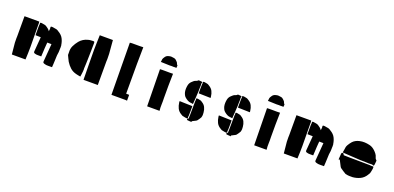

<svg xmlns="http://www.w3.org/2000/svg" viewBox="3 -1490 5013 2444"><g transform="rotate(20 2509.0 -268.0)"><path d="M305 -128Q305 -88 303.5 -45.5Q302 -3 300 41H115Q111 3 107.5 -36.5Q104 -76 100 -113Q99 -148 99 -173.5Q99 -199 100 -199V-472H300Q302 -462 302 -452Q302 -442 302 -433Q305 -280 305 -128ZM666 -280H668Q667 -275 667 -270.5Q667 -266 667 -261Q667 -259 667.5 -256Q668 -253 668 -251H667Q666 -230 666 -209.5Q666 -189 662 -168Q658 -144 658 -120.5Q658 -97 656 -73Q655 -51 654 -29Q653 -7 651 18Q623 17 597 18.5Q571 20 545 11Q533 7 528.5 1.5Q524 -4 525 -16Q530 -75 534.5 -134.5Q539 -194 544 -255L487 -256Q487 -237 484 -219Q481 -199 481 -179.5Q481 -160 479 -140Q478 -122 477 -103.5Q476 -85 475 -64Q452 -65 430 -64Q408 -63 387 -70Q369 -75 370 -92Q374 -142 378 -191.5Q382 -241 386 -291L314 -293V-424Q315 -427 315.5 -430Q316 -433 316 -436Q316 -441 316 -446.5Q316 -452 315 -459Q316 -460 318.5 -462Q321 -464 324 -465Q332 -465 340.5 -464Q349 -463 357 -461Q365 -460 372.5 -458.5Q380 -457 387 -455Q389 -454 391.5 -453Q394 -452 395 -451Q399 -449 402.5 -446.5Q406 -444 410 -442Q440 -424 457 -398Q457 -403 457 -407Q457 -411 458 -415Q458 -419 459 -422.5Q460 -426 460 -430Q460 -436 459.5 -442.5Q459 -449 458 -458Q459 -459 462.5 -461.5Q466 -464 470 -465Q480 -465 489.5 -463.5Q499 -462 509 -460Q519 -459 527.5 -457Q536 -455 545 -453Q549 -452 555 -448Q560 -445 564 -442.5Q568 -440 572 -437Q619 -410 639.5 -369.5Q660 -329 666 -280Z M1261 -572Q1265 -526 1268.5 -480Q1272 -434 1276 -390Q1278 -350 1277.5 -319.5Q1277 -289 1276 -289V32H1083Q1082 20 1082 8Q1082 -4 1082 -14Q1081 -103 1079.5 -192.5Q1078 -282 1078 -371Q1078 -420 1080 -470Q1082 -520 1083 -572ZM790 -196Q789 -200 789 -203Q789 -206 789 -209V-231Q785 -281 804 -321Q823 -361 853 -398Q895 -449 962 -466Q978 -471 994.5 -472Q1011 -473 1027 -474Q1042 -475 1045.5 -470Q1049 -465 1049 -451Q1048 -397 1047.5 -343Q1047 -289 1045 -234Q1044 -202 1043 -170Q1042 -138 1040 -106Q1039 -105 1041 -98L1040 -68Q1038 -49 1035.5 -31Q1033 -13 1030 7Q1014 4 999 1.5Q984 -1 970 -5Q921 -17 887 -47.5Q853 -78 827 -120Q817 -139 808 -158Q799 -177 790 -196Z M1656 -618 1653 -390V-152Q1654 -111 1653 -70Q1652 -29 1653 12Q1663 12 1672 12.5Q1681 13 1691 13Q1691 13 1692 13Q1693 13 1694 15V92Q1683 90 1672 90Q1661 90 1650 90H1482L1475 -614Q1481 -616 1503 -616.5Q1525 -617 1554.5 -616.5Q1584 -616 1611.5 -616.5Q1639 -617 1656 -618Z M2135 -514Q2128 -518 2121 -516Q2114 -514 2107 -515Q2093 -517 2078.5 -516Q2064 -515 2049 -515Q2020 -516 1990.5 -517Q1961 -518 1930 -519Q1931 -525 1931.5 -530.5Q1932 -536 1933 -541Q1933 -558 1940 -571Q1947 -584 1956 -596Q1972 -617 2001 -623Q2018 -628 2034 -627.5Q2050 -627 2067 -623Q2078 -622 2088 -616.5Q2098 -611 2105 -603Q2113 -596 2120.5 -587Q2128 -578 2131 -566Q2134 -557 2140 -553Q2145 -550 2144 -544Q2143 -538 2143 -532Q2143 -526 2142 -520Q2142 -517 2140 -514.5Q2138 -512 2135 -514ZM2127 -430 2124 -268V-99Q2126 -56 2124 -13Q2122 30 2127 72H1959L1951 -428Q1957 -429 1978.5 -429.5Q2000 -430 2028.5 -429.5Q2057 -429 2084 -429Q2111 -429 2127 -430Z M2608 -446Q2644 -425 2660 -393Q2676 -361 2680 -322Q2681 -318 2681 -313.5Q2681 -309 2681 -304L2519 -308Q2519 -339 2519 -369Q2519 -399 2520 -430Q2520 -433 2522 -441Q2522 -446 2521.5 -451Q2521 -456 2520 -463Q2521 -463 2523.5 -465Q2526 -467 2529 -467Q2537 -468 2544.5 -467Q2552 -466 2559 -464Q2567 -463 2573.5 -461.5Q2580 -460 2587 -458Q2593 -456 2595 -454Q2602 -451 2608 -446ZM2504 -461Q2509 -460 2512 -457.5Q2515 -455 2513 -450Q2507 -440 2509 -430Q2511 -420 2510 -410Q2508 -390 2508.5 -369Q2509 -348 2508 -327Q2506 -285 2503 -242.5Q2500 -200 2497 -155Q2488 -157 2480.5 -158.5Q2473 -160 2465 -160Q2442 -162 2423 -172.5Q2404 -183 2387 -197Q2372 -209 2363.5 -226Q2355 -243 2350 -262Q2345 -286 2346 -309.5Q2347 -333 2352 -357Q2359 -389 2383 -411Q2394 -423 2407.5 -433Q2421 -443 2437 -447Q2442 -449 2447 -451.5Q2452 -454 2456 -459Q2462 -466 2470 -464Q2478 -463 2487 -462.5Q2496 -462 2504 -461ZM2594 -219Q2628 -199 2643 -168Q2658 -137 2661 -100Q2663 -84 2662.5 -68Q2662 -52 2657 -36Q2657 -31 2655 -30Q2647 -17 2639 -4.5Q2631 8 2621 20Q2618 24 2613.5 26.5Q2609 29 2604 32Q2592 38 2580 44Q2568 50 2555 57Q2556 58 2557 59.5Q2558 61 2561 64Q2557 65 2554.5 66Q2552 67 2549 66Q2539 66 2529 65Q2519 64 2508 63Q2503 63 2499 62Q2495 61 2493 54Q2492 43 2504 39Q2505 39 2506 38.5Q2507 38 2509 37Q2509 25 2509 12.5Q2509 0 2510 -12Q2511 -60 2511 -108Q2511 -156 2512 -203Q2512 -208 2514 -214Q2514 -219 2513.5 -223.5Q2513 -228 2512 -235Q2513 -235 2515.5 -237Q2518 -239 2521 -239Q2528 -240 2535 -239Q2542 -238 2549 -236Q2556 -235 2562 -233.5Q2568 -232 2575 -230Q2577 -230 2579 -229Q2581 -228 2582 -227ZM2496 14Q2496 19 2496.5 24Q2497 29 2498 37Q2497 38 2494.5 40Q2492 42 2488 43Q2480 43 2472 41.5Q2464 40 2456 39Q2448 37 2441 35.5Q2434 34 2426 33Q2424 32 2422 31Q2420 30 2418 29Q2414 27 2410.5 24.5Q2407 22 2403 20Q2365 -2 2348 -36.5Q2331 -71 2326 -112Q2325 -117 2325 -122Q2325 -127 2325 -132L2499 -127Q2499 -95 2499 -62.5Q2499 -30 2498 2Q2498 5 2497 8Q2496 11 2496 14Z M3140 -446Q3176 -425 3192 -393Q3208 -361 3212 -322Q3213 -318 3213 -313.5Q3213 -309 3213 -304L3051 -308Q3051 -339 3051 -369Q3051 -399 3052 -430Q3052 -433 3054 -441Q3054 -446 3053.5 -451Q3053 -456 3052 -463Q3053 -463 3055.5 -465Q3058 -467 3061 -467Q3069 -468 3076.5 -467Q3084 -466 3091 -464Q3099 -463 3105.5 -461.5Q3112 -460 3119 -458Q3125 -456 3127 -454Q3134 -451 3140 -446ZM3036 -461Q3041 -460 3044 -457.5Q3047 -455 3045 -450Q3039 -440 3041 -430Q3043 -420 3042 -410Q3040 -390 3040.5 -369Q3041 -348 3040 -327Q3038 -285 3035 -242.5Q3032 -200 3029 -155Q3020 -157 3012.5 -158.5Q3005 -160 2997 -160Q2974 -162 2955 -172.5Q2936 -183 2919 -197Q2904 -209 2895.5 -226Q2887 -243 2882 -262Q2877 -286 2878 -309.5Q2879 -333 2884 -357Q2891 -389 2915 -411Q2926 -423 2939.5 -433Q2953 -443 2969 -447Q2974 -449 2979 -451.5Q2984 -454 2988 -459Q2994 -466 3002 -464Q3010 -463 3019 -462.5Q3028 -462 3036 -461ZM3126 -219Q3160 -199 3175 -168Q3190 -137 3193 -100Q3195 -84 3194.5 -68Q3194 -52 3189 -36Q3189 -31 3187 -30Q3179 -17 3171 -4.5Q3163 8 3153 20Q3150 24 3145.5 26.5Q3141 29 3136 32Q3124 38 3112 44Q3100 50 3087 57Q3088 58 3089 59.5Q3090 61 3093 64Q3089 65 3086.5 66Q3084 67 3081 66Q3071 66 3061 65Q3051 64 3040 63Q3035 63 3031 62Q3027 61 3025 54Q3024 43 3036 39Q3037 39 3038 38.5Q3039 38 3041 37Q3041 25 3041 12.5Q3041 0 3042 -12Q3043 -60 3043 -108Q3043 -156 3044 -203Q3044 -208 3046 -214Q3046 -219 3045.5 -223.5Q3045 -228 3044 -235Q3045 -235 3047.5 -237Q3050 -239 3053 -239Q3060 -240 3067 -239Q3074 -238 3081 -236Q3088 -235 3094 -233.5Q3100 -232 3107 -230Q3109 -230 3111 -229Q3113 -228 3114 -227ZM3028 14Q3028 19 3028.5 24Q3029 29 3030 37Q3029 38 3026.5 40Q3024 42 3020 43Q3012 43 3004 41.5Q2996 40 2988 39Q2980 37 2973 35.5Q2966 34 2958 33Q2956 32 2954 31Q2952 30 2950 29Q2946 27 2942.5 24.5Q2939 22 2935 20Q2897 -2 2880 -36.5Q2863 -71 2858 -112Q2857 -117 2857 -122Q2857 -127 2857 -132L3031 -127Q3031 -95 3031 -62.5Q3031 -30 3030 2Q3030 5 3029 8Q3028 11 3028 14Z M3585 -514Q3578 -518 3571 -516Q3564 -514 3557 -515Q3543 -517 3528.5 -516Q3514 -515 3499 -515Q3470 -516 3440.5 -517Q3411 -518 3380 -519Q3381 -525 3381.5 -530.5Q3382 -536 3383 -541Q3383 -558 3390 -571Q3397 -584 3406 -596Q3422 -617 3451 -623Q3468 -628 3484 -627.5Q3500 -627 3517 -623Q3528 -622 3538 -616.5Q3548 -611 3555 -603Q3563 -596 3570.5 -587Q3578 -578 3581 -566Q3584 -557 3590 -553Q3595 -550 3594 -544Q3593 -538 3593 -532Q3593 -526 3592 -520Q3592 -517 3590 -514.5Q3588 -512 3585 -514ZM3577 -430 3574 -268V-99Q3576 -56 3574 -13Q3572 30 3577 72H3409L3401 -428Q3407 -429 3428.5 -429.5Q3450 -430 3478.5 -429.5Q3507 -429 3534 -429Q3561 -429 3577 -430Z M3989 -128Q3989 -88 3987.5 -45.5Q3986 -3 3984 41H3799Q3795 3 3791.5 -36.5Q3788 -76 3784 -113Q3783 -148 3783 -173.5Q3783 -199 3784 -199V-472H3984Q3986 -462 3986 -452Q3986 -442 3986 -433Q3989 -280 3989 -128ZM4350 -280H4352Q4351 -275 4351 -270.5Q4351 -266 4351 -261Q4351 -259 4351.5 -256Q4352 -253 4352 -251H4351Q4350 -230 4350 -209.5Q4350 -189 4346 -168Q4342 -144 4342 -120.5Q4342 -97 4340 -73Q4339 -51 4338 -29Q4337 -7 4335 18Q4307 17 4281 18.5Q4255 20 4229 11Q4217 7 4212.5 1.5Q4208 -4 4209 -16Q4214 -75 4218.5 -134.5Q4223 -194 4228 -255L4171 -256Q4171 -237 4168 -219Q4165 -199 4165 -179.5Q4165 -160 4163 -140Q4162 -122 4161 -103.5Q4160 -85 4159 -64Q4136 -65 4114 -64Q4092 -63 4071 -70Q4053 -75 4054 -92Q4058 -142 4062 -191.5Q4066 -241 4070 -291L3998 -293V-424Q3999 -427 3999.5 -430Q4000 -433 4000 -436Q4000 -441 4000 -446.5Q4000 -452 3999 -459Q4000 -460 4002.5 -462Q4005 -464 4008 -465Q4016 -465 4024.5 -464Q4033 -463 4041 -461Q4049 -460 4056.5 -458.5Q4064 -457 4071 -455Q4073 -454 4075.5 -453Q4078 -452 4079 -451Q4083 -449 4086.5 -446.5Q4090 -444 4094 -442Q4124 -424 4141 -398Q4141 -403 4141 -407Q4141 -411 4142 -415Q4142 -419 4143 -422.5Q4144 -426 4144 -430Q4144 -436 4143.5 -442.5Q4143 -449 4142 -458Q4143 -459 4146.5 -461.5Q4150 -464 4154 -465Q4164 -465 4173.5 -463.5Q4183 -462 4193 -460Q4203 -459 4211.5 -457Q4220 -455 4229 -453Q4233 -452 4239 -448Q4244 -445 4248 -442.5Q4252 -440 4256 -437Q4303 -410 4323.5 -369.5Q4344 -329 4350 -280Z M4938 -267Q4937 -255 4936 -242.5Q4935 -230 4933 -218Q4932 -211 4929 -206.5Q4926 -202 4918 -206Q4904 -214 4889.5 -211.5Q4875 -209 4861 -210Q4832 -213 4802.5 -212.5Q4773 -212 4744 -213Q4684 -216 4623.5 -220Q4563 -224 4499 -228Q4501 -241 4503.5 -252.5Q4506 -264 4507 -274Q4508 -307 4523.5 -334Q4539 -361 4559 -385Q4576 -405 4599.5 -418Q4623 -431 4650 -437Q4685 -445 4718.5 -443.5Q4752 -442 4786 -434Q4809 -429 4828 -417.5Q4847 -406 4863 -391Q4880 -375 4894.5 -356Q4909 -337 4915 -313Q4917 -306 4920.5 -298.5Q4924 -291 4931 -286Q4935 -283 4937.5 -278.5Q4940 -274 4938 -267ZM4495 -131Q4494 -130 4491 -128Q4488 -126 4483 -123Q4482 -128 4481 -131.5Q4480 -135 4481 -139Q4482 -154 4483 -169Q4484 -184 4485 -200Q4486 -208 4487.5 -214Q4489 -220 4499 -221Q4509 -223 4513.5 -218Q4518 -213 4520 -205Q4521 -204 4521.5 -203Q4522 -202 4524 -199Q4541 -198 4559.5 -198Q4578 -198 4597 -197Q4668 -196 4738 -195.5Q4808 -195 4878 -194Q4882 -194 4886 -193Q4890 -192 4894 -192Q4900 -191 4907 -191.5Q4914 -192 4924 -193Q4925 -192 4928 -189Q4931 -186 4931 -181Q4931 -162 4926 -140Q4925 -130 4922 -120.5Q4919 -111 4917 -101Q4916 -97 4912 -91Q4909 -87 4906 -82.5Q4903 -78 4901 -73Q4871 -24 4825.5 -2Q4780 20 4726 25Q4702 26 4678.5 25Q4655 24 4632 18Q4626 18 4623 15Q4604 4 4585 -8.5Q4566 -21 4548 -34Q4543 -38 4539 -45Q4535 -52 4532 -58Q4522 -76 4513.5 -94Q4505 -112 4495 -131Z"/></g></svg>

Font: Palette Mosaic
Style: Regular
Weight: 400
Designer: Shibuyafont
Version: Version 1.001